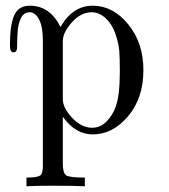

<svg xmlns="http://www.w3.org/2000/svg" viewBox="-20 -462 595 676"><path d="M15.1 -305.2Q15.1 -374 30 -408Q44.9 -441.9 85 -441.9Q155.8 -441.9 192.9 -367.2Q236.3 -441.9 306.2 -441.9Q306.6 -441.9 307.1 -441.9Q377.9 -441.9 431.4 -376.5Q484.9 -311 484.9 -214.8Q484.9 -116.7 430.9 -52.7Q377 11.2 306.2 11.2Q246.1 11.2 202.1 -49.8H201.2V113.8Q201.2 147 212.6 155Q224.1 163.1 273.9 163.1H278.8V193.8Q241.7 191.9 167 191.9Q104 191.9 73.2 193.8V163.1H83Q111.8 162.1 121.3 156Q130.9 149.9 130.9 123V-319.8Q130.9 -368.7 117.4 -393.8Q104 -418.9 84 -418.9Q77.1 -418.9 70.8 -416Q57.6 -410.2 50.8 -391.6Q43.9 -373 42.5 -355.5Q41 -337.9 40.5 -315.9Q40 -293.9 40 -292Q39.1 -280.8 31 -278.3Q22.9 -275.9 19 -282.2Q15.1 -286.1 15.1 -305.2ZM201.2 -112.8Q201.2 -82 234.1 -47.1Q267.1 -12.2 304.2 -12.2Q334 -12.2 355.5 -34.7Q377 -57.1 387.2 -85.9Q401.9 -125.5 401.9 -209.5Q401.9 -211.9 401.9 -214.8Q401.9 -256.8 399.9 -283Q397.9 -309.1 386.5 -342.5Q375 -376 353 -397Q329.1 -418.9 303.2 -418.9Q265.1 -418.9 233.2 -383.5Q201.2 -348.1 201.2 -316.9Z"/></svg>

Font: CMU Serif Upright Italic
Style: UprightItalic
Weight: 500
Version: Version 0.7.0